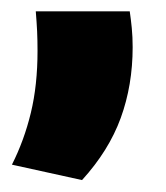

<svg xmlns="http://www.w3.org/2000/svg" viewBox="-20 -192 285 330"><path d="M203 -172.5Q205 -159 206.5 -143.8Q208 -128.5 208 -111Q208 -45.5 187.5 10.8Q167 67 121 117.5L0.5 91Q21.5 49.5 33 2Q44.5 -45.5 44.5 -104.5Q44.5 -122.5 43.8 -138.2Q43 -154 41.5 -172.5Z"/></svg>

Font: Anek Tamil ExtraBold
Style: Regular
Weight: 800
Designer: Aadarsh Rajan (Tamil), Yesha Goshar (Latin)
Foundry: Ek Type
Version: Version 1.003